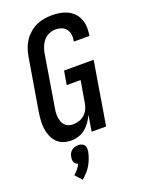

<svg xmlns="http://www.w3.org/2000/svg" viewBox="-181 -824 862 1159"><g transform="rotate(-20 250.0 -244.5)"><path d="M159 8Q132 8 108 -0.5Q84 -9 67 -26.5Q50 -44 40.5 -67.5Q31 -91 27.5 -116.5Q24 -142 26 -168.5Q28 -195 32 -222L88 -556Q92 -581 100.5 -606Q109 -631 123.5 -653Q138 -675 159 -693.5Q180 -712 204 -723Q228 -734 253.5 -738.5Q279 -743 304 -743Q330 -743 355 -739Q380 -735 402.5 -724.5Q425 -714 442 -697Q459 -680 468.5 -657.5Q478 -635 480 -609.5Q482 -584 478 -558L476 -548H376L377 -554Q381 -574 378 -593Q375 -612 364 -627Q353 -642 334.5 -648.5Q316 -655 297 -655Q276 -655 255 -646Q234 -637 220 -620.5Q206 -604 198 -583.5Q190 -563 186 -542L131 -207Q128 -192 127.5 -177.5Q127 -163 129 -149Q131 -135 136 -122Q141 -109 150.5 -99Q160 -89 173.5 -84.5Q187 -80 202 -80Q221 -80 241 -86.5Q261 -93 276.5 -107Q292 -121 300.5 -140Q309 -159 312 -179L335 -316H246L261 -404H451L384 0H291L308 -103Q298 -81 283.5 -60Q269 -39 249.5 -23Q230 -7 206 0.5Q182 8 159 8ZM141 254 103 211Q117 199 129 184.5Q141 170 149 154Q142 152 135.5 147Q129 142 125.5 135Q122 128 121.5 119.5Q121 111 123 103Q124 92 129 81Q134 70 143.5 62.5Q153 55 164 51.5Q175 48 186 48Q197 48 207 51.5Q217 55 223.5 62.5Q230 70 231 81Q232 92 231 103Q227 124 219.5 145Q212 166 201 185.5Q190 205 174.5 222Q159 239 141 254Z"/></g></svg>

Font: Iosevka Term Curly SmBd Obl
Style: Regular
Weight: 600
Italic angle: -9°
Designer: Belleve Invis
Foundry: Belleve Invis
Version: Version 32.3.0